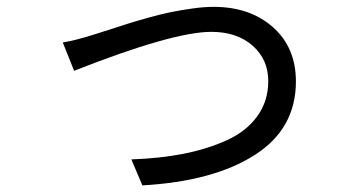

<svg xmlns="http://www.w3.org/2000/svg" viewBox="-20 -526 1040 563"><path d="M164.1 -401.4Q204.1 -408.2 255.9 -424.8Q262.7 -426.8 297.4 -438Q332 -449.2 353.5 -456.1Q375 -462.9 413.1 -473.6Q451.2 -484.4 480 -490.2Q508.8 -496.1 543.5 -501Q578.1 -505.9 606.4 -505.9Q712.9 -505.9 780.3 -446.3Q847.7 -386.7 847.7 -287.1Q847.7 -148.4 726.6 -71.3Q605.5 5.9 397.5 17.6L365.2 -58.6Q449.2 -61.5 518.6 -75.2Q587.9 -88.9 645 -114.7Q702.1 -140.6 734.4 -185.1Q766.6 -229.5 766.6 -288.1Q766.6 -351.6 720.7 -392.1Q674.8 -432.6 599.6 -432.6Q487.3 -432.6 197.3 -318.4Z"/></svg>

Font: GenYoGothic TW TTF Regular
Style: Regular
Weight: 400
Version: Version 1.300